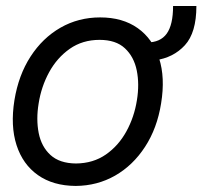

<svg xmlns="http://www.w3.org/2000/svg" viewBox="-20 -611 678 643"><path d="M559.6 -590.8H637.7Q637.7 -501.5 599.1 -459.5Q560.5 -417.5 499.5 -409.2L471.7 -468.8Q517.1 -468.8 538.3 -498.3Q559.6 -527.8 559.6 -590.8ZM233.4 11.7Q157.7 11.2 106.9 -24.7Q56.2 -60.5 35.4 -125Q14.6 -189.5 28.3 -275.4Q42 -359.4 82.3 -421.6Q122.6 -483.9 182.6 -518.3Q242.7 -552.7 315.4 -552.7Q390.6 -552.7 441.2 -516.8Q491.7 -481 512.7 -416Q533.7 -351.1 519.5 -264.6Q506.3 -181.6 465.8 -119.4Q425.3 -57.1 365.5 -22.9Q305.7 11.2 233.4 11.7ZM234.4 -63.5Q292 -64 334.5 -93.5Q377 -123 403.3 -171.1Q429.7 -219.2 438.5 -275.4Q447.3 -329.1 438 -375Q428.7 -420.9 398.4 -449.2Q368.2 -477.5 313.5 -477.5Q256.3 -477.5 213.6 -447.5Q170.9 -417.5 144.5 -369.1Q118.2 -320.8 109.4 -264.6Q100.6 -211.4 109.6 -165.5Q118.7 -119.6 149.2 -91.8Q179.7 -64 234.4 -63.5Z"/></svg>

Font: Inter Tight
Style: Italic
Weight: 400
Italic angle: -9.39999°
Designer: Rasmus Andersson
Foundry: rsms
Version: Version 3.002